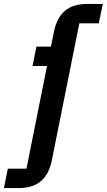

<svg xmlns="http://www.w3.org/2000/svg" viewBox="-103 -760 545 980"><path d="M161 61Q147 129 106 164.5Q65 200 -10 200H-83L-63 101H32L137 -423H63L83 -522H157L173 -601Q187 -669 228 -704.5Q269 -740 345 -740H422L401 -641H302Z"/></svg>

Font: IBM Plex Sans SmBld
Style: Italic
Weight: 600
Italic angle: -11°
Designer: Mike Abbink, Paul van der Laan, Pieter van Rosmalen
Foundry: Bold Monday
Version: Version 3.005